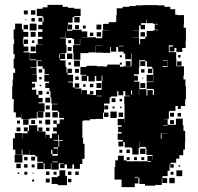

<svg xmlns="http://www.w3.org/2000/svg" viewBox="-20 -742 812 788"><path d="M742 -545H728V-529H704V-545H696V-531H676V-551H690V-556H673V-528H703V-499H704V-470H735V-432H733V-416H741V-388H743V-334H740V-307H722V-295H710V-307H700V-287H675V-282H673V-254H651V-253H668V-230H702V-255H730V-228H733V-205H740V-157H739V-128H732V-105H716V-91H703V-74H680V-68H693V-54H679V-67H676V-41H668V-19H647V-11H666V9H646V-10H644V17H617V20H575V13H552V-12H548V11H533V26H479V-5H450V-57H453V-84H464V-103H488V-84H499V-80H585V-77H600V-80H585V-102H606V-106H581V-133H578V-139H554V-160H553V-134H549V-108H523V-134H519V-137H492V-159H486V-141H466V-161H484V-168H463V-194H479V-200H465V-222H479V-228H463V-254H489V-238H490V-257H491V-315H490V-347H513V-349H494V-368H486V-351H466V-368H461V-346H435V-342H430V-317H407V-280H403V-254H374V-253H349V-248H322V-245H318V-176H321V-152H327V-90H318V-69H308V-49H284V-67H277V-50H255V-67H245V-52H227V-70H242V-72H221V-46H191V-72H189V-48H163V-72H159V-48H133V-74H157V-78H133V-100H125V-106H101V-125H100V-107H72V-128H69V-108H43V-128H33V-174H41V-196H71V-174H72V-195H93V-203H78V-219H94V-204H99V-228H133V-204H138V-219H154V-203H139V-202H167V-175H168V-189H184V-175H193V-194H213V-203H198V-219H213V-234H225V-252H243V-258H223V-283H218V-288H193V-314H216V-316H191V-342H187V-368H183V-381H166V-401H181V-407H162V-435H181V-438H163V-460H155V-470H135V-492H152V-494H130V-467H105V-465H130V-437H111V-436H131V-406H111V-399H124V-383H111V-374H129V-353H138V-340H155V-322H138V-318H163V-284H135V-283H158V-259H134V-282H131V-256H104V-253H68V-275H67V-260H45V-281H36V-321H37V-335H30V-387H32V-415H34V-443H42V-461H36V-501H40V-520H35V-562H38V-581H36V-621H42V-645H70V-621H76V-611H96V-591H76V-581H74V-562H77V-551H96V-531H77V-527H102V-495H129V-498H103V-524H128V-559H155V-560H135V-582H154V-591H136V-611H154V-622H137V-640H154V-653H159V-670H155V-676H131V-706H155V-712H175V-722H237V-714H259V-710H285V-706H311V-676H285V-672H278V-649H259V-641H276V-621H256V-638H255V-616H277V-620H315V-613H338V-589H315V-588H338V-589H374V-585H398V-589H400V-617H426V-618H403V-644H426V-651H455V-652H457V-680H459V-708H483V-714H510V-717H537V-720H566V-721H626V-720H655V-714H679V-704H699V-682H707V-680H735V-642H734V-628H743V-574H742ZM107 -700H125V-682H107ZM78 -699H94V-683H78ZM307 -672V-650H285V-672ZM138 -653V-669H154V-653ZM123 -668V-654H109V-668ZM88 -663V-659H84V-663ZM580 -661V-647H559V-640H575V-622H557V-638H551V-616H525V-615H550V-587H523V-586H551V-560H555V-582H576V-591H582V-615H609V-618H628V-620H615V-642H628V-644H609V-647H582V-661ZM102 -645H130V-617H102ZM376 -641H396V-621H376ZM77 -640H95V-622H77ZM304 -639V-623H288V-639ZM320 -637H332V-625H320ZM284 -559V-582H277V-586H251V-612H250V-587H227V-585H250V-558H253V-524H227V-522H247V-500H227V-494H249V-468H253V-443H257V-460H275V-442H258V-435H280V-407H259V-404H279V-383H287V-400H305V-382H288V-379H314V-355H315V-372H337V-355H349V-368H363V-354H350V-352H374V-373H397V-380H398V-409H400V-432H397V-410H375V-430H369V-408H343V-430H337V-410H315V-432H335V-435H310V-467H335V-472H377V-470H405V-469H420V-477H472V-468H487V-470H520V-522H518V-499H494V-522H487V-530H465V-549H457V-530H435V-549H432V-525H400V-526H371V-553H370V-527H343V-524H310V-497H282V-525H280V-557H309V-582H308V-559ZM106 -611H126V-591H106ZM395 -610V-592H377V-610ZM575 -592H557V-610H575ZM349 -608H363V-594H349ZM77 -580H95V-562H77ZM260 -577H272V-565H260ZM111 -566V-576H121V-566ZM398 -556V-557H374V-556ZM487 -554H468V-552H487ZM126 -531H106V-551H126ZM258 -549H274V-533H258ZM277 -500H255V-522H277ZM222 -502H225V-520H222ZM711 -506V-516H721V-506ZM472 -515H480V-507H472ZM546 -411H530V-407H552V-376H581V-350H585V-372H607V-353H612V-374H609V-377H582V-405H609V-407H582V-435H609V-460H605V-468H583V-491H576V-495H552V-465H550V-437H530V-431H546ZM647 -467H668V-494H649V-492H667V-470H647ZM284 -493H308V-469H284ZM496 -491H516V-471H496ZM576 -471H556V-491H576ZM725 -472H707V-490H725ZM271 -476H261V-486H271ZM472 -485H480V-477H472ZM605 -442H587V-460H605ZM304 -443H288V-459H304ZM139 -458H153V-444H139ZM559 -458H573V-444H559ZM611 -434H610V-408H611ZM303 -414H289V-428H303ZM141 -426H151V-416H141ZM568 -423V-419H564V-423ZM376 -401H396V-381H376ZM556 -401H576V-381H556ZM349 -398H363V-384H349ZM321 -396H331V-386H321ZM149 -394V-388H143V-394ZM551 -375H550V-354H551ZM522 -354V-371H518V-354ZM138 -369H154V-353H138ZM171 -356V-366H181V-356ZM377 -349V-347H397V-349ZM186 -321H166V-341H186ZM438 -339H454V-323H438ZM471 -336H481V-326H471ZM184 -309V-293H168V-309ZM424 -309V-293H408V-309ZM450 -305V-297H442V-305ZM479 -304V-298H473V-304ZM459 -258H433V-284H459ZM195 -282H217V-260H195ZM186 -261H166V-281H186ZM425 -280V-262H407V-280ZM485 -262H467V-280H485ZM678 -279H694V-263H678ZM723 -264H709V-278H723ZM75 -252H97V-230H75ZM186 -231H166V-251H186ZM108 -233V-249H124V-233ZM694 -233H678V-249H694ZM199 -234V-248H213V-234ZM50 -235V-247H62V-235ZM140 -235V-247H152V-235ZM650 -229V-227H667V-229ZM64 -203H48V-219H64ZM183 -218V-204H169V-218ZM643 -194H666V-195H643V-194H640V-172H643ZM222 -188H219V-168H200V-165H220V-139H223V-164H238V-167H222ZM195 -127H190V-110H195V-103H217V-110H218V-137H200V-132H217V-110H195ZM555 -132H577V-110H555ZM499 -128H513V-114H499ZM470 -115V-127H482V-115ZM72 -75H40V-107H72ZM607 -87H608V-101H607ZM124 -83H108V-99H124ZM93 -84H79V-98H93ZM512 -97V-85H500V-97ZM530 -85V-97H542V-85ZM572 -97V-85H560V-97ZM217 -79H195V-76H217ZM65 -52H47V-70H65ZM93 -54H79V-68H93ZM122 -55H110V-67H122ZM713 -58V-64H719V-58ZM224 -43H248V-20H255V18H217V13H192V-15H217V-20H224ZM728 -19H704V-43H728ZM169 -24V-38H183V-24ZM273 -24H259V-38H273ZM303 -24H289V-38H303ZM92 -25H80V-37H92ZM200 -25V-37H212V-25ZM680 -25V-37H692V-25ZM59 -28H53V-34H59ZM114 -29V-33H118V-29ZM547 -16H533V-13H547ZM697 10H675V-12H697ZM184 7H168V-9H184ZM273 6H259V-8H273ZM120 3H112V-5H120Z"/></svg>

Font: Rubik-Storm
Style: Regular
Weight: 400
Designer: NaN (generative design), Hubert & Fischer (Rubik source font outlines)
Foundry: NaN, Hubert & Fischer
Version: Version 1.000